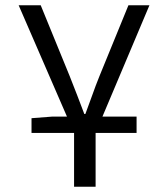

<svg xmlns="http://www.w3.org/2000/svg" viewBox="-20 -506 640 731"><path d="M262 205V0H100V-56L178 -62H235L51 -486H135L245 -217Q260 -180 274 -143Q288 -106 301 -72H305Q318 -106 331 -143Q344 -180 359 -217L469 -486H549L370 -62H500V0H344V205Z"/></svg>

Font: SauceCodePro NFM
Style: Regular
Weight: 400
Monospace: yes
Designer: Paul D. Hunt, Teo Tuominen
Foundry: Adobe
Version: Version 2.042;hotconv 1.1.0;makeotfexe 2.6.0;Nerd Fonts 3.3.